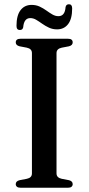

<svg xmlns="http://www.w3.org/2000/svg" viewBox="-20 -882 416 902"><path d="M245.5 -67.5Q245.5 -57 251.8 -50.8Q258 -44.5 270 -42L304 -35.5Q321.5 -31 321.5 -17Q321.5 -9.5 316.2 -4.8Q311 0 299 0H77Q65 0 59.5 -4.8Q54 -9.5 54 -17Q54 -31 72 -35.5L106 -42Q118 -44.5 124 -50.8Q130 -57 130 -67.5V-632.5Q130 -643 124 -649.2Q118 -655.5 106 -658L72 -664.5Q54 -669 54 -683Q54 -691 59.5 -695.5Q65 -700 77 -700H299Q311 -700 316.2 -695.5Q321.5 -691 321.5 -683Q321.5 -669 304 -664.5L270 -658Q258 -655.5 251.8 -649.2Q245.5 -643 245.5 -632.5ZM248 -744Q227.5 -744 210.2 -752Q193 -760 178.2 -770.5Q163.5 -781 150 -789Q136.5 -797 122.5 -797Q92.5 -797 89 -754Q86.5 -741 73 -741Q57.5 -741 57.5 -760.5Q57.5 -809.5 76.5 -834.2Q95.5 -859 128.5 -859Q149.5 -859 166.5 -851Q183.5 -843 198 -832.5Q212.5 -822 226.2 -814Q240 -806 254.5 -806Q285 -806 288 -848.5Q290.5 -862 304 -862Q319 -862 319 -842.5Q319 -793.5 300 -768.8Q281 -744 248 -744Z"/></svg>

Font: Fraunces 28pt
Style: Regular
Weight: 400
Version: Version 1.000;[b76b70a41]